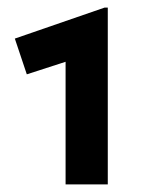

<svg xmlns="http://www.w3.org/2000/svg" viewBox="-20 -846 370 505"><path d="M152.5 -361V-683.5L50.5 -650.5L19 -744.5L255 -826H263.5V-361Z"/></svg>

Font: Geologica Thin Cursive ExtraBold
Style: Regular
Weight: 800
Version: Version 1.010;gftools[0.9.28]